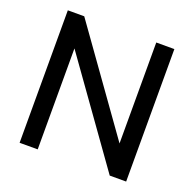

<svg xmlns="http://www.w3.org/2000/svg" viewBox="-125 -838 976 967"><g transform="rotate(20 363.0 -355.0)"><path d="M552 -710H649V0H561L175 -541V0H78V-710H166L552 -169Z"/></g></svg>

Font: Livvic Medium
Style: Regular
Weight: 500
Designer: Jacques Le Bailly, Baron von Fonthausen
Version: Version 1.001; ttfautohint (v1.8.2)